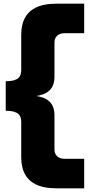

<svg xmlns="http://www.w3.org/2000/svg" viewBox="-20 -820 500 1040"><path d="M287 200H436V40H328C293 40 275 17 275 -9V-197C275 -268 229 -292 177 -300C229 -308 275 -332 275 -403V-591C275 -617 293 -640 328 -640H436V-800H287C204 -800 95 -779 95 -632V-440C95 -404 79 -380 11 -380V-220C79 -220 95 -196 95 -160V32C95 179 204 200 287 200Z"/></svg>

Font: Aspekta 950
Style: Regular
Weight: 950
Designer: Ivo Dolenc
Version: Version 2.000